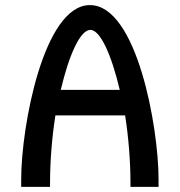

<svg xmlns="http://www.w3.org/2000/svg" viewBox="-20 -732 704 752"><path d="M449 -380H218C250 -516 294 -615 334 -615C373 -615 417 -516 449 -380ZM470 -280C483 -198 491 -102 491 -17V0H601V-30C601 -234 516 -711 333 -712H332C151 -712 63 -237 63 -30V0H176V-17C176 -102 184 -198 197 -280Z"/></svg>

Font: Mint Spirit
Style: Bold
Weight: 700
Designer: HARENDAL Hirwen
Foundry: Arkandis Digital Foundry.
Version: Version 1.004;FFEdit